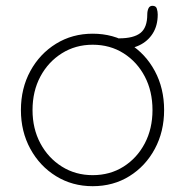

<svg xmlns="http://www.w3.org/2000/svg" viewBox="-20 -631 637 661"><path d="M545 -252Q545 -178 513 -118.5Q481 -59 425.5 -24.5Q370 10 299 10Q229 10 173 -24.5Q117 -59 84.5 -118.5Q52 -178 52 -252Q52 -327 84.5 -386.5Q117 -446 173 -480.5Q229 -515 299 -515Q370 -515 425.5 -480.5Q481 -446 513 -386.5Q545 -327 545 -252ZM505 -252Q505 -317 478.5 -367.5Q452 -418 405.5 -447.5Q359 -477 299 -477Q240 -477 193 -447.5Q146 -418 119 -367.5Q92 -317 92 -252Q92 -188 119 -137.5Q146 -87 193 -57.5Q240 -28 299 -28Q359 -28 405.5 -57.5Q452 -87 478.5 -137.5Q505 -188 505 -252ZM390 -461V-499Q440 -499 463.5 -517.5Q487 -536 487 -581Q487 -593 491 -602Q495 -611 505 -611Q517 -611 520 -601Q523 -591 523 -581Q523 -543 506 -516Q489 -489 459.5 -475Q430 -461 390 -461Z"/></svg>

Font: Quicksand Light Light
Style: Regular
Weight: 300
Version: Version 3.006